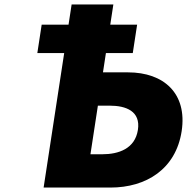

<svg xmlns="http://www.w3.org/2000/svg" viewBox="-20 -845 855 865"><path d="M421 -369H474C548 -369 614.1 -344 601.3 -260C588.3 -175 514.5 -150 440.5 -150H387.5ZM167.8 -734 148.2 -606H269.2L176.5 0H477.5C638.5 0 772.2 -83 798.4 -254C824.4 -424 717.9 -519 556.9 -519H443.9L457.2 -606H578.2L597.8 -734H476.8L490.7 -825H302.7L288.8 -734Z"/></svg>

Font: Sztylet
Style: BdObl
Weight: 700
Foundry: Cannot Into Space Fonts, PlusOne Fonts
Version: Version 0.12